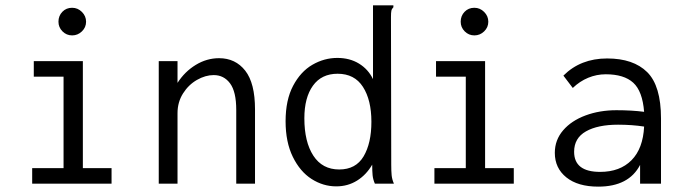

<svg xmlns="http://www.w3.org/2000/svg" viewBox="-20 -685 2540 716"><path d="M100 -58H217V-399H106V-457H289V-58H396V0H100ZM198 -604Q198 -626 212.5 -641Q227 -656 249 -656Q270 -656 285.5 -640.5Q301 -625 301 -604Q301 -583 285.5 -568Q270 -553 249 -553Q228 -553 213 -568Q198 -583 198 -604Z M572 -457H642V-376Q669 -418 710 -443Q751 -468 797 -468Q858 -468 894.5 -421.5Q931 -375 931 -277V0H861V-275Q861 -343 838 -374Q815 -405 777 -405Q746 -405 714.5 -387Q683 -369 662.5 -336.5Q642 -304 642 -263V0H572Z M1045 -233Q1045 -312 1073 -365Q1101 -418 1145 -443.5Q1189 -469 1238 -469Q1284 -469 1318.5 -448Q1353 -427 1371 -390V-665H1447V-658Q1441 -652 1439.5 -645Q1438 -638 1438 -621L1439 -71Q1439 -47 1440.5 -31.5Q1442 -16 1449 0H1378Q1371 -16 1369.5 -31.5Q1368 -47 1368 -71Q1346 -33 1311.5 -11.5Q1277 10 1234 10Q1185 10 1142 -17.5Q1099 -45 1072 -100Q1045 -155 1045 -233ZM1365 -231Q1365 -312 1333.5 -361Q1302 -410 1239 -410Q1179 -410 1147 -365.5Q1115 -321 1115 -244Q1115 -156 1148.5 -104.5Q1182 -53 1245 -53Q1307 -53 1336 -102Q1365 -151 1365 -231Z M1600 -58H1717V-399H1606V-457H1789V-58H1896V0H1600ZM1698 -604Q1698 -626 1712.5 -641Q1727 -656 1749 -656Q1770 -656 1785.5 -640.5Q1801 -625 1801 -604Q1801 -583 1785.5 -568Q1770 -553 1749 -553Q1728 -553 1713 -568Q1698 -583 1698 -604Z M2445 -243V0H2367V-70Q2325 11 2211 11Q2135 11 2092 -23.5Q2049 -58 2049 -115Q2049 -163 2080 -199Q2111 -235 2163.5 -254.5Q2216 -274 2279 -274Q2336 -274 2382 -268Q2376 -345 2341.5 -376.5Q2307 -408 2239 -408Q2205 -408 2173.5 -395Q2142 -382 2116 -357L2081 -403Q2145 -467 2244 -467Q2342 -467 2393.5 -416Q2445 -365 2445 -243ZM2382 -213Q2337 -220 2285 -220Q2209 -220 2165 -195Q2121 -170 2121 -119Q2121 -44 2218 -44Q2292 -44 2335 -87.5Q2378 -131 2382 -213Z"/></svg>

Font: Vazir Code
Style: Code
Weight: 400
Foundry: DejaVu fonts team - Redesigned by Saber Rastikerdar
Version: Version 1.1.2